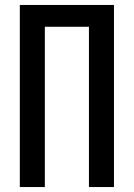

<svg xmlns="http://www.w3.org/2000/svg" viewBox="-20 -755 540 775"><path d="M60 0V-735H440V0H339V-647H161V0Z"/></svg>

Font: Zed Mono Semibold
Style: Regular
Weight: 600
Monospace: yes
Designer: Belleve Invis
Foundry: Belleve Invis
Version: Version 1.0.0; ttfautohint (v1.8.4)